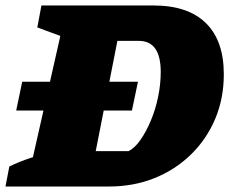

<svg xmlns="http://www.w3.org/2000/svg" viewBox="-28 -680 836 700"><path d="M532 -660Q657 -660 722.5 -596Q788 -532 788 -409Q788 -321 756.5 -246.5Q725 -172 668 -116.5Q611 -61 535 -30.5Q459 0 369 0H-8L6 -73Q20 -80 40.5 -88.5Q61 -97 92 -107L192 -549L108 -580L123 -660ZM441 -129Q464 -141 484.5 -170.5Q505 -200 522 -240.5Q539 -281 548.5 -327Q558 -373 558 -418Q558 -531 478 -531H400L321 -129ZM53 -382H475L453 -277H31Z"/></svg>

Font: Piazzolla Black
Style: Italic
Weight: 900
Italic angle: -11.3°
Designer: Juan Pablo del Peral
Foundry: Huerta Tipografica
Version: Version 1.330